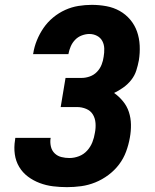

<svg xmlns="http://www.w3.org/2000/svg" viewBox="-20 -763 640 791"><path d="M256 8Q227 8 198.5 4.5Q170 1 143.5 -9Q117 -19 95 -35.5Q73 -52 59 -75.5Q45 -99 41 -127.5Q37 -156 42 -186L43 -195H189L188 -191Q186 -174 190 -158Q194 -142 205.5 -131Q217 -120 233 -116Q249 -112 266 -112Q286 -112 305.5 -119.5Q325 -127 339 -142.5Q353 -158 360.5 -177Q368 -196 371 -216Q375 -236 373.5 -256Q372 -276 362.5 -291.5Q353 -307 335 -314.5Q317 -322 297 -322H230L250 -442H317Q333 -442 350 -448Q367 -454 379.5 -467Q392 -480 398.5 -496.5Q405 -513 407 -529Q410 -546 409.5 -563Q409 -580 401.5 -594Q394 -608 379.5 -615.5Q365 -623 348 -623Q333 -623 317 -617Q301 -611 289.5 -599Q278 -587 271.5 -572Q265 -557 262 -541V-540H116L117 -543Q121 -570 132 -597Q143 -624 159.5 -648Q176 -672 199 -691Q222 -710 248.5 -722Q275 -734 303 -738.5Q331 -743 358 -743Q389 -743 418.5 -737.5Q448 -732 473 -718Q498 -704 516.5 -682Q535 -660 544.5 -633Q554 -606 555.5 -575.5Q557 -545 552 -514Q548 -493 541.5 -472.5Q535 -452 521 -434Q507 -416 488 -402.5Q469 -389 450 -380Q470 -366 486.5 -346Q503 -326 511 -301.5Q519 -277 519.5 -250Q520 -223 515 -196Q510 -167 499.5 -138.5Q489 -110 470.5 -85.5Q452 -61 426.5 -42Q401 -23 372.5 -11.5Q344 0 314.5 4Q285 8 256 8Z"/></svg>

Font: Iosevka Aile Heavy
Style: Italic
Weight: 900
Italic angle: -9°
Designer: Belleve Invis
Foundry: Belleve Invis
Version: Version 31.1.0; ttfautohint (v1.8.4)